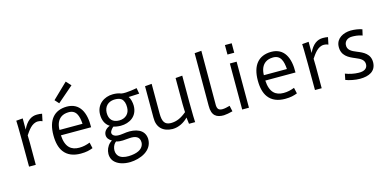

<svg xmlns="http://www.w3.org/2000/svg" viewBox="-94 -1439 4613 2276"><g transform="rotate(-15 2212.5 -301.0)"><path d="M183.1 0V-268.6C183.1 -319.8 182.1 -337.9 181.2 -362.3C214.8 -411.1 264.2 -491.7 341.3 -490.7C358.9 -490.7 377 -487.3 394 -479L412.1 -565.9C393.1 -570.3 373.5 -571.8 350.1 -571.8C280.8 -571.8 222.7 -533.7 175.8 -434.6V-571.8L94.7 -564.9C94.7 -564.9 100.6 -554.2 100.6 0Z M528.8 -79.1C574.2 -17.1 646.5 9.8 734.4 9.8C800.8 9.8 841.8 -1 883.8 -17.1L867.7 -89.4C822.8 -72.3 783.2 -62.5 734.4 -62.5C638.2 -62.5 569.3 -111.8 561.5 -260.7H932.1C936.5 -441.9 874.5 -571.8 715.3 -571.8C558.1 -570.3 475.6 -468.8 475.6 -283.7C475.6 -194.3 493.7 -126.5 528.8 -79.1ZM561.5 -326.7C562.5 -399.9 587.4 -447.3 625 -474.6C649.9 -492.7 681.2 -500.5 713.4 -501.5C813.5 -506.3 837.4 -424.8 844.2 -326.7ZM640.6 -632.8 835.9 -801.3 780.8 -861.3 595.7 -682.6Z M1129.4 -45.4C1048.3 2.4 1021 120.6 1080.1 190.9C1123 239.3 1196.3 260.7 1276.4 258.8C1392.6 255.4 1553.2 196.3 1549.8 46.4C1543.5 -73.2 1428.2 -103.5 1320.3 -93.8C1283.7 -90.3 1207.5 -72.3 1168 -97.2C1136.2 -117.7 1142.1 -144.5 1157.7 -166C1168 -181.2 1180.2 -194.3 1189.5 -199.7C1206.1 -192.9 1247.1 -186.5 1277.3 -186.5C1383.8 -186.5 1486.3 -245.1 1486.3 -377.4C1486.3 -412.6 1475.6 -466.8 1454.1 -491.7C1518.6 -493.7 1585.9 -498 1585.9 -498L1572.8 -569.3C1572.8 -569.3 1442.4 -542.5 1381.8 -554.2C1349.6 -567.4 1315.9 -571.8 1281.7 -571.8C1175.8 -571.8 1073.2 -503.9 1073.2 -377.4C1073.2 -313 1094.7 -254.4 1149.9 -220.2C1100.6 -202.1 1073.2 -166 1073.2 -125.5C1073.2 -89.4 1097.2 -62.5 1129.4 -45.4ZM1276.4 -252C1197.3 -252 1153.3 -296.4 1154.3 -378.4C1156.7 -456.5 1206.1 -501.5 1277.3 -506.3C1314.9 -507.8 1346.2 -502.4 1367.7 -486.3C1394 -464.4 1406.7 -425.8 1405.3 -377.4C1405.3 -299.8 1350.6 -252 1276.4 -252ZM1174.8 -21.5C1224.6 -3.4 1286.6 -15.1 1336.4 -18.1C1411.1 -23.9 1461.9 -3.4 1462.9 64.5C1462.9 105 1439.9 140.1 1397 160.6C1365.7 175.8 1323.7 184.1 1275.4 185.5C1224.6 186.5 1174.8 175.8 1148.9 142.6C1107.9 92.8 1131.8 5.4 1174.8 -21.5Z M1675.3 -179.7C1672.9 -58.6 1743.2 6.8 1860.4 9.8C1937 9.8 2006.3 -29.3 2053.7 -79.1L2063.5 0H2139.6C2139.6 0 2131.3 -18.1 2133.8 -571.8L2050.3 -564.9V-247.6C2050.3 -207 2053.7 -145.5 2053.7 -145.5C1989.3 -91.8 1931.6 -63.5 1859.4 -63.5C1784.7 -65.4 1758.3 -106.4 1758.3 -209V-571.8L1675.3 -564.9Z M2343.8 -147C2341.8 -20.5 2403.8 11.2 2490.7 9.8C2517.6 8.8 2558.6 1 2599.1 -9.8L2583.5 -81.1C2550.8 -72.3 2518.6 -64.5 2493.7 -64.5C2475.1 -64.5 2455.6 -67.9 2444.3 -79.1C2431.2 -92.8 2425.8 -116.2 2427.7 -152.3L2428.7 -797.9L2344.7 -791Z M2716.3 -674.8H2799.3V-791H2716.3ZM2716.3 0H2799.3V-564.9H2716.3Z M3037.1 -79.1C3082.5 -17.1 3154.8 9.8 3242.7 9.8C3309.1 9.8 3350.1 -1 3392.1 -17.1L3376 -89.4C3331.1 -72.3 3291.5 -62.5 3242.7 -62.5C3146.5 -62.5 3077.6 -111.8 3069.8 -260.7H3440.4C3444.8 -441.9 3382.8 -571.8 3223.6 -571.8C3066.4 -570.3 2983.9 -468.8 2983.9 -283.7C2983.9 -194.3 3002 -126.5 3037.1 -79.1ZM3069.8 -326.7C3070.8 -399.9 3095.7 -447.3 3133.3 -474.6C3158.2 -492.7 3189.5 -500.5 3221.7 -501.5C3321.8 -506.3 3345.7 -424.8 3352.5 -326.7Z M3691.9 0V-268.6C3691.9 -319.8 3690.9 -337.9 3689.9 -362.3C3723.6 -411.1 3772.9 -491.7 3850.1 -490.7C3867.7 -490.7 3885.7 -487.3 3902.8 -479L3920.9 -565.9C3901.9 -570.3 3882.3 -571.8 3858.9 -571.8C3789.6 -571.8 3731.4 -533.7 3684.6 -434.6V-571.8L3603.5 -564.9C3603.5 -564.9 3609.4 -554.2 3609.4 0Z M3987.3 -22.5C4031.2 -5.4 4101.6 9.8 4160.6 9.8C4271 9.8 4356.9 -29.3 4360.4 -136.7C4363.3 -242.7 4281.2 -280.3 4208 -309.6C4145.5 -334.5 4094.7 -360.4 4101.6 -424.8C4106 -465.8 4140.1 -498 4197.3 -498C4223.1 -498 4268.6 -497.1 4322.3 -478L4338.9 -550.3C4296.9 -564 4252.9 -571.8 4198.7 -571.8C4108.9 -569.3 4021.5 -525.4 4014.2 -431.6C4006.3 -311.5 4094.7 -272.5 4171.4 -240.7C4230.5 -216.8 4277.8 -190.9 4272.9 -132.3C4269.5 -91.8 4237.3 -61 4162.6 -63.5C4106.9 -64.5 4049.3 -77.6 4002 -96.2L3987.3 -22.5Z"/></g></svg>

Font: Duru Sans
Style: Regular
Weight: 400
Designer: Onur Yazıcıgil
Foundry: Onur Yazıcıgil
Version: Version 1.002